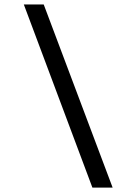

<svg xmlns="http://www.w3.org/2000/svg" viewBox="-20 -758 521 854"><path d="M391 76.5 86 -738H174.5L481 76.5Z"/></svg>

Font: Karla Medium
Style: Italic
Weight: 500
Italic angle: -8°
Designer: Jonathan Pinhorn
Version: Version 2.001